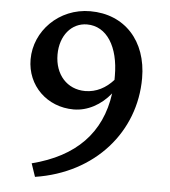

<svg xmlns="http://www.w3.org/2000/svg" viewBox="-52 -748 721 814"><g transform="rotate(5 308.5 -341.0)"><path d="M65 -476C65 -364 152 -280 265 -280C324 -280 381 -311 422 -362C399 -192 293 -84 108 -37L127 19C380 -20 543 -209 543 -437C543 -596 446 -701 300 -701C166 -701 65 -596 65 -476ZM177 -506C177 -587 225 -644 291 -644C375 -644 427 -561 427 -437V-420C395 -384 354 -362 307 -362C230 -362 177 -421 177 -506Z"/></g></svg>

Font: TPK Tissa Web Medium
Style: Regular
Weight: 500
Designer: Jacques Le Bailly, Suppakit Chalermlarp | Katatrad Co.,Ltd.
Foundry: Jacques Le Bailly, Cadson Demak Co.,Ltd.
Version: Version 5.000;Glyphs 3.1.2 (3151)